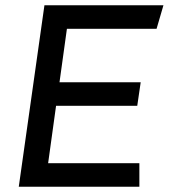

<svg xmlns="http://www.w3.org/2000/svg" viewBox="-20 -706 638 726"><path d="M598 -686H148L51 0H507V-89H162L192 -306H499L512 -395H205L233 -597H572Z"/></svg>

Font: Chivo
Style: Italic
Weight: 400
Italic angle: -8°
Designer: Hector Gatti
Foundry: Omnibus-Type
Version: Version 1.003;PS 001.003;hotconv 1.0.70;makeotf.lib2.5.58329